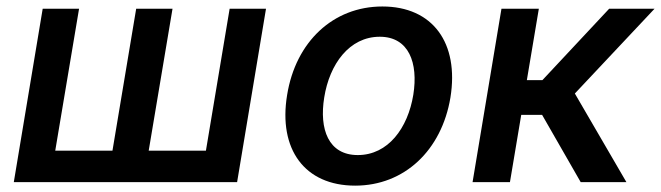

<svg xmlns="http://www.w3.org/2000/svg" viewBox="-20 -573 2079 604"><path d="M114.3 -545.5 23.4 0H725.9L816.8 -545.5H702.4L627.8 -99.1H447.8L522.7 -545.5H408.4L333.8 -99.1H153.8L228.7 -545.5Z M1097.3 11C1251.8 11 1369.3 -99.8 1397 -266.3C1424.7 -437.9 1341.3 -552.6 1182.9 -552.6C1028.1 -552.6 910.2 -441.8 883.2 -274.1C855.1 -103.7 938.2 11 1097.3 11ZM1000 -266.7C1016.7 -371.1 1078.8 -457.4 1174.7 -457.4C1266.3 -457.4 1296.2 -375 1280.2 -274.9C1263.1 -170.1 1201 -85.2 1105.5 -85.2C1013.1 -85.2 983.7 -166.5 1000 -266.7Z M1466.6 0H1584.2L1619.7 -211.6H1685.4L1806.8 0H1950.6L1788.4 -278.8L2039.1 -545.5H1896.3L1686.4 -321H1637.4L1675.1 -545.5H1557.5Z"/></svg>

Font: Magic Ui Pro Semi Bold
Style: Italic
Weight: 600
Italic angle: -9.39999°
Designer: Stefan Endress, Andreas Faust
Version: Version 1.000;FEAKit 1.0